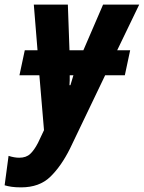

<svg xmlns="http://www.w3.org/2000/svg" viewBox="-88 -569 621 829"><path d="M3 240Q-21 240 -38 237.5Q-55 235 -68 231L-51 104Q-26 112 -5 112Q25 112 42.5 95.5Q60 79 76 48L102 -7L82 -244H-4L19 -352H74L58 -549H205L212 -352H272L357 -549H513L418 -352H474L451 -244H366L214 73Q176 149 129 194.5Q82 240 3 240ZM212 -201H216Q222 -222 229 -244H213Q213 -233 213 -222Q213 -211 212 -201Z"/></svg>

Font: Noto Sans Condensed ExtraBold
Style: Italic
Weight: 800
Width: 3
Italic angle: -12°
Designer: Monotype Design Team
Foundry: Monotype Imaging Inc.
Version: Version 2.013; ttfautohint (v1.8.4.7-5d5b)